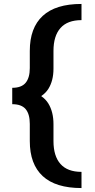

<svg xmlns="http://www.w3.org/2000/svg" viewBox="-20 -731 479 973"><path d="M393 222Q262 222 196.5 161.5Q131 101 131 -16V-103Q131 -153 110 -178Q89 -203 42 -203V-286Q89 -286 110 -311.5Q131 -337 131 -386V-473Q131 -590 196.5 -650.5Q262 -711 393 -711V-629Q322 -629 286.5 -589Q251 -549 251 -473V-383Q251 -322 225 -280.5Q199 -239 132 -217V-272Q199 -249 225 -206.5Q251 -164 251 -102V-16Q251 60 286.5 100Q322 140 393 140Z"/></svg>

Font: Ysabeau SC ExtraBold
Style: Regular
Weight: 800
Designer: Christian Thalmann (Catharsis Fonts)
Version: Version 2.001;gftools[0.9.30]; featfreeze: smcp